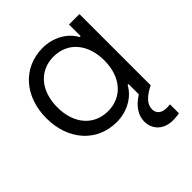

<svg xmlns="http://www.w3.org/2000/svg" viewBox="-213 -689 1041 1041"><g transform="rotate(-45 307.0 -169.0)"><path d="M286.6 11.7C364.7 11.7 436.5 -26.4 470.7 -89.4H477.5V-10.3C421.9 23.9 394 68.4 394 114.7C394 177.7 440.4 220.7 510.3 220.7C524.4 220.7 541.5 219.2 558.6 216.3V147.5C549.8 148.4 540.5 148.9 532.2 148.9C495.6 148.9 470.7 130.9 470.7 97.7C470.7 59.1 501 28.8 557.6 0V-545.9H477.5V-456.5H470.7C436.5 -519.5 364.7 -557.6 286.6 -557.6C136.2 -557.6 31.2 -440.4 31.2 -272.9C31.2 -105.5 136.2 11.7 286.6 11.7ZM115.2 -272.9C115.2 -399.4 187 -482.4 295.4 -482.4C403.8 -482.4 475.6 -398.9 475.6 -272.9C475.6 -147 403.8 -63.5 295.4 -63.5C187 -63.5 115.2 -146.5 115.2 -272.9Z"/></g></svg>

Font: Guggenheim Sans Display
Style: Regular
Weight: 400
Designer: Modified by Tom Baber under direction of Pentagram Design 2023
Foundry: rsms
Version: Version 1.001;Glyphs 3.1.2 (3151)